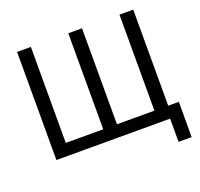

<svg xmlns="http://www.w3.org/2000/svg" viewBox="-147 -893 1267 1214"><g transform="rotate(-20 486.0 -286.0)"><path d="M87.9 -727.5H180.7V-81.5H432.6V-727.5H524.9V-81.5H776.9V-727.5H869.6V0H87.9ZM853 156.2V0H816.4V-81.1H941.4L940.9 156.2Z"/></g></svg>

Font: Inter Variable LoSnoCo
Style: Regular
Weight: 400
Designer: Rasmus Andersson
Foundry: rsms
Version: Version 4.000;git-a52131595; featfreeze: case,dlig,ss01,ss02